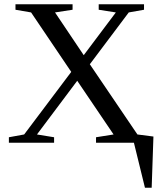

<svg xmlns="http://www.w3.org/2000/svg" viewBox="-20 -675 762 908"><path d="M697.3 212.9H665.5L613.3 0H434.1V-25.9L517.1 -39.1L345.2 -293L154.8 -39.1L235.8 -25.9V0H22V-25.9L94.2 -39.1L316.9 -335L127 -616.2L53.2 -628.9V-654.8H323.2V-628.9L240.2 -616.2L376 -414.1L527.8 -616.2L446.8 -628.9V-654.8H661.1V-628.9L588.9 -616.2L404.8 -371.1L629.9 -39.1L705.6 -29.3Z"/></svg>

Font: Tinos
Style: Regular
Weight: 400
Designer: Steve Matteson
Foundry: Monotype Imaging Inc.
Version: Version 1.23